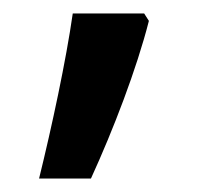

<svg xmlns="http://www.w3.org/2000/svg" viewBox="-20 -136 313 285"><path d="M201 -105 194 -116H88C78 -46 57 52 38 129H115C148 57 183 -34 201 -105Z"/></svg>

Font: Noto Sans Hanifi Rohingya Medium
Style: Regular
Weight: 500
Designer: Monotype Design Team and DaltonMaag
Foundry: Google LLC
Version: Version 2.102